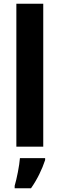

<svg xmlns="http://www.w3.org/2000/svg" viewBox="-20 -780 317 1021"><path d="M210 0V-760H67V0ZM220 71V61H86C83 101 69 171 58 208V221H145C178 174 204 120 220 71Z"/></svg>

Font: Noto Sans Khmer SemiCondensed
Style: Bold
Weight: 700
Width: 4
Designer: Danh Hong and the Monotype Design Team
Foundry: Monotype Imaging Inc.
Version: Version 2.004